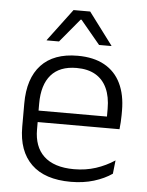

<svg xmlns="http://www.w3.org/2000/svg" viewBox="-51 -724 594 776"><g transform="rotate(5 246.0 -336.0)"><path d="M265 10.5Q159.5 10.5 105 -42.5Q50.5 -95.5 50.5 -193.5V-288.5Q50.5 -390.5 101.2 -445Q152 -499.5 249 -499.5Q314 -499.5 358 -475Q402 -450.5 424.2 -404.5Q446.5 -358.5 446.5 -294V-276.5Q446.5 -262 445.5 -247.5Q444.5 -233 443 -218.5H387Q388 -240.5 388 -260.2Q388 -280 388 -296.5Q388 -345.5 372.2 -379.8Q356.5 -414 325.8 -432Q295 -450 249 -450Q180.5 -450 145.5 -409.8Q110.5 -369.5 110.5 -293.5V-246L111 -238V-187.5Q111 -154 120.8 -127Q130.5 -100 150.8 -80.8Q171 -61.5 201.8 -51.5Q232.5 -41.5 273.5 -41.5Q321 -41.5 361.8 -54.8Q402.5 -68 438 -91.5L432 -37Q401 -15.5 358.5 -2.5Q316 10.5 265 10.5ZM82 -218.5V-265H429.5V-218.5ZM216 -682H283.5L381 -552V-550.5H331L251.5 -646H248L168.5 -550.5H118.5V-552Z"/></g></svg>

Font: Anek Gurmukhi Medium Light
Style: Regular
Weight: 300
Version: Version 1.003